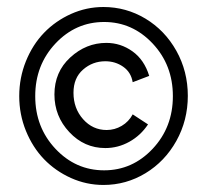

<svg xmlns="http://www.w3.org/2000/svg" viewBox="-20 -607 594 551"><path d="M136.2 -335.9Q136.2 -400.4 181.6 -442.1Q227.1 -483.9 285.2 -483.9Q326.2 -483.9 360.1 -459.7Q394 -435.5 408.2 -389.2L360.8 -371.1Q356 -399.9 333.5 -415.5Q311 -431.2 282.2 -431.2Q245.6 -431.2 218.3 -407.2Q190.9 -383.3 190.9 -340.8Q190.9 -295.9 218.5 -264.9Q246.1 -233.9 286.1 -233.9Q309.1 -233.9 329.3 -245.8Q349.6 -257.8 360.8 -278.8L404.8 -250Q383.8 -218.3 351.3 -200.2Q318.8 -182.1 282.2 -182.1Q221.7 -182.1 179 -227.8Q136.2 -273.4 136.2 -335.9ZM276.9 -76.2Q228 -76.2 183.6 -96.2Q139.2 -116.2 106.4 -150.1Q73.7 -184.1 54.4 -231.4Q35.2 -278.8 35.2 -331.1Q35.2 -383.8 54.4 -431.4Q73.7 -479 106.4 -512.9Q139.2 -546.9 183.6 -566.9Q228 -586.9 276.9 -586.9Q341.8 -586.9 397.5 -553.5Q453.1 -520 486.1 -461.2Q519 -402.3 519 -332Q519 -261.7 486.1 -202.6Q453.1 -143.6 397.5 -109.9Q341.8 -76.2 276.9 -76.2ZM278.8 -118.2Q359.9 -118.2 418 -179.9Q476.1 -241.7 476.1 -331.1Q476.1 -420.4 418 -482.2Q359.9 -543.9 278.8 -543.9Q197.3 -543.9 139.2 -482.2Q81.1 -420.4 81.1 -331.1Q81.1 -241.7 139.2 -179.9Q197.3 -118.2 278.8 -118.2Z"/></svg>

Font: Lobster Two
Style: Bold
Weight: 700
Designer: Pablo Impallari
Foundry: Pablo Impallari. www.impallari.com
Version: Version 1.006